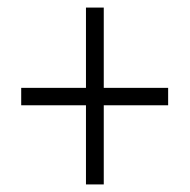

<svg xmlns="http://www.w3.org/2000/svg" viewBox="-20 -607 501 507"><path d="M254 -375H424V-329H254V-120H207V-329H36V-375H207V-587H254Z"/></svg>

Font: Noto Sans Condensed Light
Style: Regular
Weight: 300
Width: 3
Designer: Monotype Design Team
Foundry: Monotype Imaging Inc.
Version: Version 2.013; ttfautohint (v1.8.4.7-5d5b)